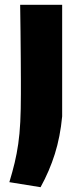

<svg xmlns="http://www.w3.org/2000/svg" viewBox="-20 -560 343 800"><path d="M19 199Q32 156 41 118.5Q50 81 56 39.5Q62 -2 64.5 -52Q67 -102 67 -168Q67 -186 67 -226Q67 -266 66.5 -318Q66 -370 65.5 -428Q65 -486 64 -540H239V-75Q231 10 208.5 81.5Q186 153 149 220Z"/></svg>

Font: Encode Sans Wide
Style: Bold
Weight: 700
Designer: Pablo Impallari, Andres Torresi
Foundry: Pablo Impallari, Andres Torresi
Version: Version 1.000; ttfautohint (v1.00) -l 8 -r 50 -G 200 -x 14 -